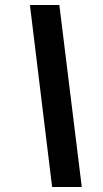

<svg xmlns="http://www.w3.org/2000/svg" viewBox="-20 -742 414 770"><path d="M100 -722H218L308 8H189Z"/></svg>

Font: Noto Sans Display Ex Bold Cond
Style: Italic
Weight: 800
Width: 3
Italic angle: -12°
Designer: Monotype Design team
Foundry: Monotype Imaging Inc.
Version: Version 1.000